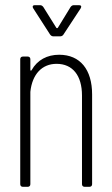

<svg xmlns="http://www.w3.org/2000/svg" viewBox="-20 -720 430 740"><path d="M224 -586 291 -688C295 -695 293 -700 285 -700H264C259 -700 255 -697 252 -693L203 -613C202 -611 198 -611 197 -613L147 -693C144 -697 140 -700 135 -700H114C109 -700 106 -698 106 -694C106 -692 107 -690 108 -688L173 -587C176 -583 180 -580 185 -580H212C217 -580 221 -582 224 -586ZM208 -509C162 -509 124 -489 102 -450C100 -446 97 -447 97 -451V-492C97 -498 93 -502 87 -502H68C62 -502 58 -498 58 -492V-10C58 -4 62 0 68 0H87C93 0 97 -4 97 -10V-366C104 -434 142 -474 198 -474C260 -474 296 -429 296 -352V-10C296 -4 300 0 306 0H325C331 0 335 -4 335 -10V-356C335 -452 289 -509 208 -509Z"/></svg>

Font: Barlow Condensed ExtraLight
Style: Regular
Weight: 275
Width: 3
Designer: Jeremy Tribby
Foundry: Tribby Type
Version: Version 1.422;hotconv 1.0.109;makeotfexe 2.5.65596